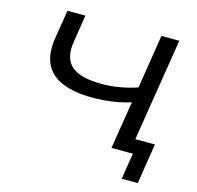

<svg xmlns="http://www.w3.org/2000/svg" viewBox="-121 -832 1150 1118"><g transform="rotate(15 454.5 -273.5)"><path d="M708 158 733 0H604L650 -288Q608 -273 547 -263.5Q486 -254 422 -254Q311 -254 238.5 -284Q166 -314 136.5 -376Q107 -438 122 -533L150 -705H258L232 -540Q216 -439 269 -392Q322 -345 453 -345Q506 -345 560.5 -354.5Q615 -364 665 -381L716 -705H824L725 -85H843L805 158Z"/></g></svg>

Font: Nunito Sans 10pt Expanded Medium
Style: Italic
Weight: 500
Width: 7
Italic angle: -9°
Designer: Vernon Adams
Foundry: Vernon Adams
Version: Version 3.101;gftools[0.9.27]